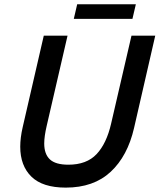

<svg xmlns="http://www.w3.org/2000/svg" viewBox="-20 -854 735 884"><path d="M73.2 -178.7Q73.2 -219.7 84.5 -268.6L181.6 -689.9H291L195.3 -275.9Q183.6 -226.1 183.6 -193.4Q183.6 -144.5 209.7 -120.1Q235.8 -95.7 294.9 -95.7Q378.9 -95.7 424.8 -144.5Q470.7 -193.4 491.7 -285.2L585.4 -689.9H694.8L597.2 -264.6Q567.4 -135.3 489.3 -62.7Q411.1 9.8 282.7 9.8Q176.3 9.8 124.8 -40.5Q73.2 -90.8 73.2 -178.7ZM319.8 -767.1 335.4 -834.5H605.5L589.8 -767.1Z"/></svg>

Font: Acari Sans SemiBold
Style: Italic
Weight: 600
Italic angle: -13°
Designer: Alfredo Marco Pradil and Stefan Peev
Foundry: Hanken Design Co.
Version: Version 1.045;January 11, 2019;FontCreator 11.5.0.2425 64-bi